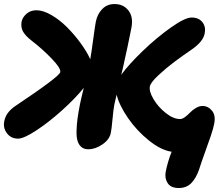

<svg xmlns="http://www.w3.org/2000/svg" viewBox="-31 -693 1114 953"><path d="M58.1 -4.9Q23.9 -4.9 3.7 -31.2Q-16.6 -57.6 -9.8 -90.8Q-2 -135.7 46.9 -168Q264.6 -313.5 268.1 -335Q272 -354 225.3 -402.3Q178.7 -450.7 126 -491.2Q96.2 -514.2 83.7 -535.6Q71.3 -557.1 76.2 -585.9Q81.1 -607.9 101.1 -625Q121.1 -642.1 149.9 -642.1Q183.6 -642.1 224.9 -617.9Q266.1 -593.8 302.5 -557.1Q338.9 -520.5 369.6 -478.3Q400.4 -436 417 -398.9Q423.3 -435.1 432.1 -501Q440.9 -566.9 444.8 -585.9Q452.1 -623 476.3 -647.9Q500.5 -672.9 537.1 -672.9Q582 -672.9 606.9 -640.4Q631.8 -607.9 621.1 -554.2Q618.2 -536.6 602.5 -462.9Q586.9 -389.2 582 -369.1Q580.6 -363.3 576.9 -346.9Q573.2 -330.6 570.8 -321.8Q607.9 -373 677.2 -439.7Q746.6 -506.3 816.9 -556.2Q887.2 -606 919.9 -606Q955.6 -606 973.6 -583Q991.7 -560.1 984.9 -526.9Q977.5 -486.3 919.9 -446.8Q874 -415.5 834.2 -385.7Q794.4 -356 755.6 -319.8Q716.8 -283.7 712.9 -264.2Q708 -239.7 731 -200.9Q753.9 -162.1 791.7 -132.1Q829.6 -102.1 862.8 -102.1Q874 -102.1 887.7 -112.3Q901.4 -122.6 912.6 -134.5Q923.8 -146.5 940.7 -156.7Q957.5 -167 974.1 -167Q1002 -167 1021.2 -143.6Q1040.5 -120.1 1032.2 -79.1Q1027.8 -55.7 1016.1 -20.8Q1004.4 14.2 986.3 63.5Q968.3 112.8 957 148.9Q941.9 191.9 918.2 216.1Q894.5 240.2 856 240.2Q817.4 240.2 801.8 216.8Q786.1 193.4 791 162.1Q800.3 112.8 820.8 60.1Q768.6 52.7 708.3 4.4Q647.9 -43.9 604.5 -106.9Q561 -169.9 547.9 -223.1Q544.9 -212.9 541.3 -195.1Q537.6 -177.2 536.1 -171.9Q531.7 -148.4 527.3 -100.1Q522.9 -51.8 519 -33.2Q512.7 -0.5 477.5 23.7Q442.4 47.9 407.2 47.9Q385.7 47.9 372.6 36.4Q359.4 24.9 353.8 5.9Q348.1 -13.2 348.9 -43.2Q349.6 -73.2 353.8 -104.2Q357.9 -135.3 366.2 -176.8Q370.6 -199.2 384.8 -256.8Q342.3 -204.1 276.9 -145.3Q211.4 -86.4 149.4 -45.7Q87.4 -4.9 58.1 -4.9Z"/></svg>

Font: Shantell Sans Irregular Bouncy
Style: Italic
Weight: 800
Italic angle: -11.31°
Designer: Stephen Nixon, Anya Danilova, Shantell Martin
Foundry: Arrow Type
Version: Version 1.006;[9816181b4]